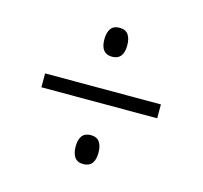

<svg xmlns="http://www.w3.org/2000/svg" viewBox="-74 -660 649 615"><g transform="rotate(15 250.0 -353.0)"><path d="M251 -483Q213 -483 213 -531Q213 -553 222 -566Q231 -579 251 -579Q271 -579 280 -566Q289 -553 289 -531Q289 -483 251 -483ZM58 -330V-376H442V-330ZM251 -127Q231 -127 222 -140Q213 -153 213 -175Q213 -223 251 -223Q271 -223 280 -210Q289 -197 289 -175Q289 -127 251 -127Z"/></g></svg>

Font: Noto Sans Mono ExtraCondensed Light
Style: Regular
Weight: 300
Width: 2
Designer: Monotype Design Team
Foundry: Monotype Imaging Inc.
Version: Version 2.014; ttfautohint (v1.8.4.7-5d5b)